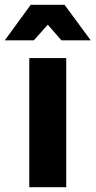

<svg xmlns="http://www.w3.org/2000/svg" viewBox="-48 -780 398 800"><path d="M151 -677 208 -612H330L221 -760H80L-28 -612H93ZM74 0H228V-538H74Z"/></svg>

Font: Juman SemiBold
Style: Regular
Weight: 600
Designer: Bandar Raffah (Arabic) Julieta Ulanovsky (Latin)
Foundry: Caramella
Version: Version 5.022;PS 005.022;hotconv 1.0.88;makeotf.lib2.5.64775